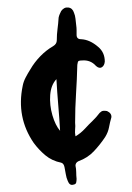

<svg xmlns="http://www.w3.org/2000/svg" viewBox="-20 -544 361 524"><path d="M186 -172Q200 -180 212 -193Q222 -204 232.5 -214Q243 -224 252 -236Q257 -241 261.5 -241.5Q266 -242 272 -241Q285 -235 284 -224Q280 -210 277.5 -196.5Q275 -183 267 -170Q253 -149 236 -131Q219 -113 194 -104Q186 -100 186 -92Q188 -83 188 -74Q188 -65 189 -56Q189 -51 188 -46Q187 -41 180 -40Q170 -37 165 -50Q161 -59 159.5 -69Q158 -79 156 -88Q154 -98 147 -100Q122 -105 104 -120Q86 -135 72 -154Q24 -224 42 -310Q44 -321 50 -332.5Q56 -344 63 -355Q74 -374 90 -390.5Q106 -407 125 -418Q135 -424 135 -434Q135 -450 137 -465Q139 -480 140 -496Q141 -501 143 -505.5Q145 -510 147 -514Q155 -525 166.5 -523.5Q178 -522 182 -509Q185 -502 186 -493Q187 -484 188 -475Q189 -468 189 -462Q189 -456 189 -449Q189 -437 201 -437Q225 -436 248 -416Q266 -401 266 -376Q265 -365 258 -360.5Q251 -356 242 -364Q227 -381 204 -379Q197 -379 194.5 -377.5Q192 -376 191 -367Q190 -327 187.5 -288Q185 -249 185 -209Q186 -200 185 -191Q184 -182 186 -172ZM144 -187Q142 -222 139 -257Q136 -292 134 -328Q119 -312 117 -284.5Q115 -257 123 -229.5Q131 -202 144 -187Z"/></svg>

Font: Delicious Handrawn
Style: Regular
Weight: 400
Designer: Agung Rohmat
Foundry: Agung Rohmat
Version: Version 1.002; ttfautohint (v1.8.4.7-5d5b);gftools[0.9.27]